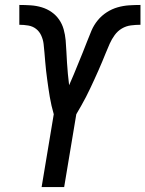

<svg xmlns="http://www.w3.org/2000/svg" viewBox="-20 -755 587 775"><path d="M148 0 197 -294Q192 -311 188 -328.5Q184 -346 181 -363.5Q178 -381 175.5 -398.5Q173 -416 170.5 -434Q168 -452 166 -470Q164 -488 162.5 -506Q161 -524 159.5 -542Q158 -560 156 -577.5Q154 -595 146.5 -611.5Q139 -628 125.5 -638.5Q112 -649 94 -652Q76 -655 58 -655V-735Q81 -735 104 -733.5Q127 -732 148.5 -725.5Q170 -719 188 -706.5Q206 -694 218.5 -676Q231 -658 237 -636.5Q243 -615 245 -592.5Q247 -570 248 -547Q249 -524 250.5 -501.5Q252 -479 254 -456.5Q256 -434 259 -411Q269 -433 278 -455Q287 -477 296 -499Q305 -521 314 -543Q323 -565 331.5 -587.5Q340 -610 349.5 -632Q359 -654 374.5 -673Q390 -692 411 -705.5Q432 -719 455 -725.5Q478 -732 501 -733.5Q524 -735 547 -735V-655Q528 -655 508.5 -652.5Q489 -650 472 -640Q455 -630 443 -613.5Q431 -597 423 -579Q415 -561 407.5 -542.5Q400 -524 392.5 -506Q385 -488 377 -470Q369 -452 361 -434.5Q353 -417 344.5 -399Q336 -381 327 -363.5Q318 -346 308 -328.5Q298 -311 288 -294L239 0Z"/></svg>

Font: Iosevka Curly Medium Oblique
Style: Regular
Weight: 500
Italic angle: -9°
Monospace: yes
Designer: Belleve Invis
Foundry: Belleve Invis
Version: Version 11.1.0; ttfautohint (v1.8.3)